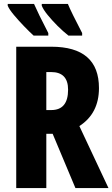

<svg xmlns="http://www.w3.org/2000/svg" viewBox="-20 -950 568 970"><path d="M239 -714Q480 -714 480 -505Q480 -377 381 -313L528 0H361L246 -274H214V0H62V-714ZM238 -586H214V-394H239Q324 -394 324 -497Q324 -586 238 -586ZM323 -930Q331 -910 350 -871.5Q369 -833 395 -783V-770H326Q298 -792 270.5 -819.5Q243 -847 221 -874Q199 -901 191 -921V-930ZM152 -930Q162 -907 180 -870Q198 -833 224 -783V-770H150Q129 -789 101.5 -817.5Q74 -846 50.5 -874Q27 -902 19 -921V-930Z"/></svg>

Font: Noto Sans ExtraCondensed ExtraBold
Style: Regular
Weight: 800
Width: 2
Designer: Monotype Design Team
Foundry: Monotype Imaging Inc.
Version: Version 2.013; ttfautohint (v1.8.4.7-5d5b)